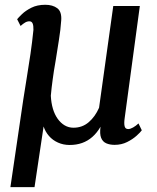

<svg xmlns="http://www.w3.org/2000/svg" viewBox="-20 -582 642 784"><path d="M121 182H22.5L75 -175Q82 -221.5 89.8 -268Q97.5 -314.5 104.5 -362.2Q111.5 -410 116.5 -460Q117 -477.5 113.2 -486.2Q109.5 -495 100 -495Q91 -495 82.5 -490Q74 -485 64 -476L50 -503.5Q55.5 -510.5 70 -524.5Q84.5 -538.5 108.2 -550.5Q132 -562.5 165 -562.5Q195 -562.5 213.8 -548.5Q232.5 -534.5 230 -499Q227.5 -461 220.5 -418.2Q213.5 -375.5 207 -333Q203 -311 200.2 -292.8Q197.5 -274.5 195.2 -258Q193 -241.5 191 -225.2Q189 -209 187.5 -191Q189 -162 196 -138.2Q203 -114.5 215.5 -97Q228 -79.5 244.2 -70Q260.5 -60.5 280 -60.5Q316 -60.5 342.2 -83Q368.5 -105.5 384.5 -142L442.5 -557.5H551L489 -99Q486 -78.5 488.8 -66.8Q491.5 -55 503.5 -55Q512 -55 523.5 -61.5Q535 -68 545.5 -78L559 -50Q554 -42.5 538 -28Q522 -13.5 499 -2Q476 9.5 448 9.5Q428.5 9.5 414 3.2Q399.5 -3 393 -19Q386.5 -35 390.5 -64.5Q376 -39.5 357.2 -23Q338.5 -6.5 315.2 1.8Q292 10 264.5 10Q238.5 10 216.8 0.2Q195 -9.5 180 -26.8Q165 -44 158 -65.5Z"/></svg>

Font: Merriweather 24pt Medium
Style: Italic
Weight: 500
Italic angle: -7.8°
Version: Version 2.101